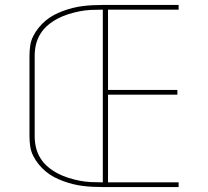

<svg xmlns="http://www.w3.org/2000/svg" viewBox="-20 -755 840 775"><path d="M395 0V-735H701V-716H416V-392H696V-373H416V-19H701V0ZM395 0Q375 0 354.5 -1Q334 -2 314 -4.5Q294 -7 274 -12Q254 -17 235 -24Q216 -31 198 -40.5Q180 -50 164.5 -63Q149 -76 136 -92Q123 -108 114 -126Q105 -144 102 -164Q99 -184 99 -205V-530Q99 -551 102 -571Q105 -591 114 -609Q123 -627 136 -643Q149 -659 164.5 -672Q180 -685 198 -694.5Q216 -704 235 -711Q254 -718 274 -723Q294 -728 314 -730.5Q334 -733 354.5 -734Q375 -735 395 -735V-716Q371 -716 348 -715Q325 -714 302 -709.5Q279 -705 256.5 -698Q234 -691 213 -680Q192 -669 174 -654Q156 -639 143.5 -619Q131 -599 125.5 -576.5Q120 -554 120 -530V-205Q120 -181 125.5 -158.5Q131 -136 143.5 -116Q156 -96 174 -81Q192 -66 213 -55Q234 -44 256.5 -37Q279 -30 302 -25.5Q325 -21 348 -20Q371 -19 395 -19Z"/></svg>

Font: Iosevka Aile Thin
Style: Regular
Weight: 100
Designer: Belleve Invis
Foundry: Belleve Invis
Version: Version 31.1.0; ttfautohint (v1.8.4)